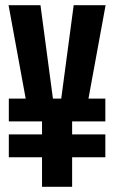

<svg xmlns="http://www.w3.org/2000/svg" viewBox="-20 -720 440 740"><path d="M142 0V-114H14V-202H142V-252H14V-340H79L13 -700H136L184 -340H216L264 -700H387L321 -340H386V-252H258V-202H386V-114H258V0Z"/></svg>

Font: Tektur Condensed Medium
Style: Regular
Weight: 500
Width: 3
Designer: Adam Jagosz
Foundry: Adam Jagosz
Version: Version 1.005;gftools[0.9.30]